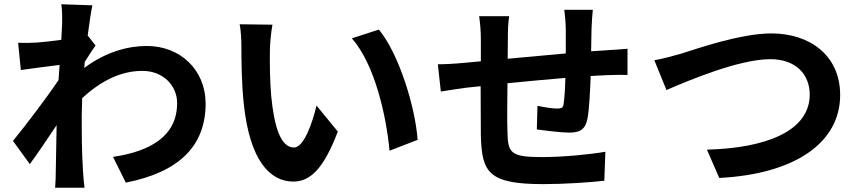

<svg xmlns="http://www.w3.org/2000/svg" viewBox="-20 -831 4040 902"><path d="M272 -721 268 -644C225 -638 181 -633 152 -631C117 -629 94 -629 65 -630L78 -502C134 -510 211 -520 260 -526L255 -455C199 -371 98 -239 41 -169L120 -60C155 -107 204 -180 246 -243L242 -23C242 -7 241 29 239 51H377C374 28 371 -8 370 -26C364 -120 364 -204 364 -286L366 -370C450 -447 543 -498 649 -498C749 -498 812 -426 812 -348C813 -192 687 -120 511 -94L571 27C819 -22 946 -143 946 -345C945 -506 824 -615 670 -615C580 -615 477 -587 376 -512L378 -540C395 -566 415 -599 429 -617L392 -664C400 -727 408 -778 414 -806L268 -811C273 -780 272 -750 272 -721Z M1260 -715 1106 -717C1112 -686 1114 -643 1114 -615C1114 -554 1115 -437 1125 -345C1153 -77 1248 22 1358 22C1438 22 1501 -39 1567 -213L1467 -335C1448 -255 1408 -138 1361 -138C1298 -138 1268 -237 1254 -381C1248 -453 1247 -528 1248 -593C1248 -621 1253 -679 1260 -715ZM1760 -692 1633 -651C1742 -527 1795 -284 1810 -123L1942 -174C1931 -327 1855 -577 1760 -692Z M2037 -529 2051 -401C2077 -405 2139 -415 2171 -419L2238 -426L2239 -193C2244 -20 2275 34 2534 34C2629 34 2752 26 2819 18L2824 -118C2749 -105 2623 -93 2525 -93C2375 -93 2366 -115 2364 -213C2362 -256 2363 -348 2364 -440C2449 -448 2547 -458 2636 -465C2635 -417 2632 -371 2628 -344C2626 -324 2617 -321 2597 -321C2577 -321 2536 -327 2505 -334L2502 -223C2537 -218 2617 -208 2653 -208C2704 -208 2729 -221 2740 -274C2748 -316 2752 -398 2755 -474L2832 -478C2858 -479 2911 -480 2928 -479V-602C2899 -599 2860 -597 2832 -595L2757 -590L2759 -698C2760 -725 2763 -769 2765 -785H2631C2634 -765 2638 -718 2638 -693V-580L2365 -555L2366 -651C2366 -693 2367 -721 2372 -755H2231C2236 -719 2239 -685 2239 -644V-543L2163 -536C2112 -531 2066 -529 2037 -529Z M3054 -548 3111 -408C3215 -453 3452 -553 3599 -553C3719 -553 3784 -481 3784 -387C3784 -212 3572 -135 3301 -128L3359 5C3711 -13 3927 -158 3927 -385C3927 -570 3785 -674 3604 -674C3458 -674 3254 -602 3177 -578C3141 -568 3091 -554 3054 -548Z"/></svg>

Font: Source Han Sans KR
Style: Bold
Weight: 700
Designer: Ryoko NISHIZUKA 西塚涼子 (kana, bopomofo & ideographs); Paul D. Hunt (Latin, Greek & Cyrillic); Sandoll Communications 산돌커뮤니
Foundry: Adobe
Version: Version 2.004;hotconv 1.0.118;makeotfexe 2.5.65603